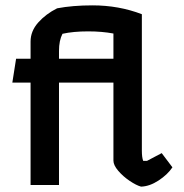

<svg xmlns="http://www.w3.org/2000/svg" viewBox="-20 -690 686 716"><path d="M403 -91V-382H200V0H94V-382H26L40 -471H94V-535Q94 -574 122.5 -606Q151 -638 193 -659Q251 -670 325 -670Q423 -670 509 -637V-128Q509 -103 514 -90H528L583 -119L623 -66Q605 -39 571.5 -17Q538 5 506 6Q488 1 463.5 -15.5Q439 -32 421 -53Q403 -74 403 -91ZM403 -471V-565Q360 -573 309 -573Q253 -573 213 -564Q200 -539 200 -500V-471Z"/></svg>

Font: Athiti SemiBold
Style: Regular
Weight: 600
Designer: CadsonDemak Team
Foundry: CadsonDemak
Version: Version 1.032